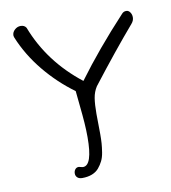

<svg xmlns="http://www.w3.org/2000/svg" viewBox="-80 -765 750 843"><g transform="rotate(-10 295.0 -343.5)"><path d="M211.9 -42Q214.8 -42 220.9 -40Q227.1 -38.1 231 -38.1Q272.9 -38.1 272.9 -164.1Q272.9 -194.8 270.5 -228.5Q268.1 -262.2 263.4 -306.2Q258.8 -350.1 256.8 -372.1Q183.1 -425.8 124.5 -497.1Q65.9 -568.4 32.2 -649.9Q29.8 -657.2 29.8 -660.2Q29.8 -674.3 41.5 -685.1Q53.2 -695.8 67.9 -695.8Q85 -695.8 92.8 -683.1Q154.3 -522.5 297.9 -410.2Q391.1 -536.6 516.1 -670.9Q523.9 -680.2 536.1 -680.2Q546.4 -680.2 553.2 -670.4Q560.1 -660.6 560.1 -647.9Q560.1 -632.8 548.8 -620.1Q460 -516.6 352.1 -377Q337.9 -355 333.5 -327.6Q329.1 -300.3 329.1 -257.8Q329.1 -243.7 329.6 -213.1Q330.1 -182.6 330.1 -167Q330.1 -144 328.9 -126.5Q327.6 -108.9 324.2 -87.2Q320.8 -65.4 313 -49.6Q305.2 -33.7 293.5 -19.8Q281.7 -5.9 262.7 1.5Q243.7 8.8 219.2 8.8Q205.1 8.8 197.5 1.7Q189.9 -5.4 189.9 -16.1Q189.9 -26.9 195.8 -34.4Q201.7 -42 211.9 -42Z"/></g></svg>

Font: Zhizn
Style: Regular
Weight: 400
Designer: Peter Zharnov
Foundry: Peter Zharnov
Version: Version 1.000